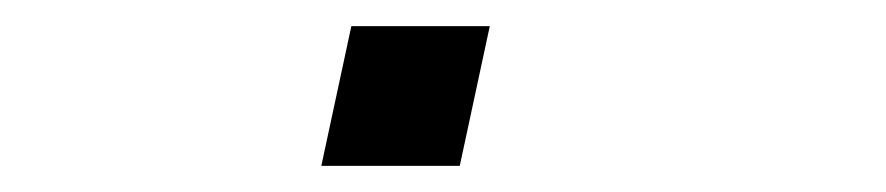

<svg xmlns="http://www.w3.org/2000/svg" viewBox="-20 -374 678 147"><path d="M226 -247 249 -354H355L332 -247Z"/></svg>

Font: Azeret Mono Thin Light
Style: Italic
Weight: 300
Italic angle: -12°
Version: Version 1.002